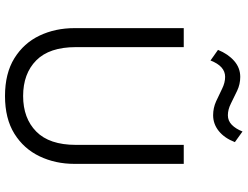

<svg xmlns="http://www.w3.org/2000/svg" viewBox="-131 -844 990 768"><g transform="rotate(90 364.0 -460.0)"><path d="M364 15Q273.5 15 213 -22.5Q152.5 -60 122.5 -123Q92.5 -186 92.5 -263V-700H168.5V-268.5Q168.5 -162.5 221.5 -110Q274.5 -57.5 364 -57.5Q453 -57.5 506.2 -110Q559.5 -162.5 559.5 -268.5V-700H635.5V-263Q635.5 -186.5 605.2 -123.2Q575 -60 514.8 -22.5Q454.5 15 364 15ZM222 -807 179.5 -837Q196 -877.5 223.8 -901.8Q251.5 -926 287.5 -926Q317 -926 343.2 -913.5Q369.5 -901 393.8 -888.8Q418 -876.5 441 -876.5Q463 -876.5 479 -892Q495 -907.5 506 -935L548.5 -904.5Q532.5 -863 504.2 -840.2Q476 -817.5 441 -817.5Q411.5 -817.5 385.2 -829.5Q359 -841.5 334.8 -853.5Q310.5 -865.5 287.5 -865.5Q244.5 -865.5 222 -807Z"/></g></svg>

Font: Geologica ExtraLight
Style: Regular
Weight: 200
Designer: Sindre Bremnes, Frode Helland
Foundry: Monokrom Skriftforlag AS
Version: Version 1.010; ttfautohint (v1.8.4.7-5d5b);gftools[0.9.28]